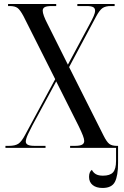

<svg xmlns="http://www.w3.org/2000/svg" viewBox="-20 -734 614 953"><path d="M7 0V-10H24Q55 -10 71 -20.5Q87 -31 105 -65L254 -341L97 -653Q80 -685 67 -694.5Q54 -704 28 -704H20V-714H259V-704H238Q212 -704 202 -698.5Q192 -693 192 -681Q192 -671 198 -654.5Q204 -638 215 -617L317 -413L426 -616Q438 -638 445 -654Q452 -670 452 -681Q452 -693 442.5 -698.5Q433 -704 410 -704H364V-714H549V-704H530Q504 -704 489 -694Q474 -684 456 -650L323 -401L494 -61Q510 -29 523 -19.5Q536 -10 560 -10H566V75Q566 138 550.5 168.5Q535 199 489 199Q458 199 440 184.5Q422 170 422 144Q422 119 436 109Q443 123 456 130.5Q469 138 491 138Q526 138 541 121.5Q556 105 556 65V0H328V-10H351Q377 -10 387.5 -16Q398 -22 398 -34Q398 -44 391.5 -61Q385 -78 371 -107L259 -330L141 -112Q132 -95 120 -70Q108 -45 108 -31Q108 -21 118 -15.5Q128 -10 153 -10H206V0Z"/></svg>

Font: Noto Serif Display Condensed
Style: Regular
Weight: 400
Width: 3
Designer: Monotype Design Team
Foundry: Monotype Imaging Inc.
Version: Version 2.009